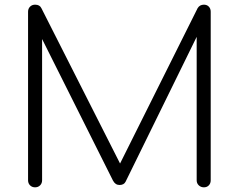

<svg xmlns="http://www.w3.org/2000/svg" viewBox="-20 -801 1021 821"><path d="M130 0Q117 0 108.5 -8.5Q100 -17 100 -30V-751Q100 -764 108.5 -772.5Q117 -781 130 -781Q150 -781 157 -766L511 -67H476L825 -766Q834 -781 852 -781Q865 -781 873 -772.5Q881 -764 881 -751V-30Q881 -17 873 -8.5Q865 0 852 0Q839 0 830 -8.5Q821 -17 821 -30V-679L836 -674L517 -24Q510 -10 491 -10Q473 -10 463 -29L140 -674L160 -679V-30Q160 -17 151.5 -8.5Q143 0 130 0Z"/></svg>

Font: ComfortaaLight
Style: Regular
Weight: 300
Designer: Johan Aakerlund
Foundry: Johan Aakerlund
Version: Version 3.104; ttfautohint (v1.8.1.43-b0c9)